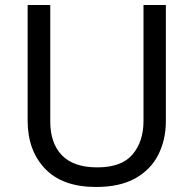

<svg xmlns="http://www.w3.org/2000/svg" viewBox="-20 -734 771 764"><path d="M640 -252Q640 -178 610 -118.5Q580 -59 518.5 -24.5Q457 10 362 10Q229 10 159.5 -62.5Q90 -135 90 -254V-714H180V-251Q180 -164 226.5 -116Q273 -68 367 -68Q464 -68 507.5 -119.5Q551 -171 551 -252V-714H640Z"/></svg>

Font: oriya25
Style: Book
Weight: 400
Designer: Jelle Bosma - Monotype Design Team
Foundry: Monotype Imaging Inc.
Version: Version 2.003